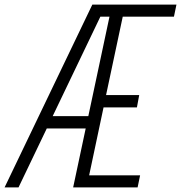

<svg xmlns="http://www.w3.org/2000/svg" viewBox="-80 -820 792 840"><path d="M-60 0 324 -800H692L681 -747H457L384 -404H529L519 -350H373L310 -53H533L522 0H240L399 -747H359L1 0ZM95 -258 120 -312H343L331 -258Z"/></svg>

Font: Victor Mono Thin ExtraLight
Style: Italic
Weight: 250
Italic angle: -12°
Monospace: yes
Version: Version 1.561;gftools[0.9.30]